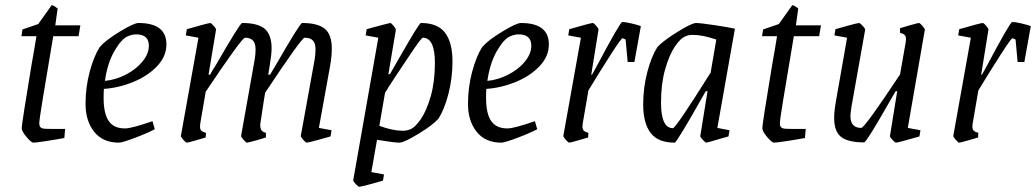

<svg xmlns="http://www.w3.org/2000/svg" viewBox="-20 -543 4009 743"><path d="M64 -47Q64 -63 103 -298Q112 -346 121 -403H63L67 -429L128 -450L180 -523Q187 -523 203 -510L194 -445H291L284 -403H186Q158 -236 145 -157.5Q132 -79 132 -65Q132 -49 145 -46Q151 -44 187 -44H232L229 -9Q197 -3 158 3Q119 9 109 9Q101 9 82.5 -13Q64 -35 64 -47Z M382 -199Q381 -187 381 -163Q381 -104 400.5 -75Q420 -46 464 -46Q489 -46 570 -74L579 -43Q551 -28 502 -9.5Q453 9 440 9Q378 9 344.5 -33Q311 -75 311 -141Q311 -205 327 -265Q343 -325 366 -361Q387 -386 442.5 -420Q498 -454 516 -454Q624 -454 624 -371Q624 -325 588 -287Q552 -249 496 -226Q440 -203 382 -199ZM386 -230Q428 -234 467.5 -254.5Q507 -275 531.5 -305Q556 -335 556 -366Q556 -410 507 -410Q491 -410 473 -402Q449 -391 422.5 -345Q396 -299 386 -230Z M1214 -48 1263 -39 1259 -15Q1253 -13 1212.5 -2Q1172 9 1167 9Q1163 9 1153.5 -2Q1144 -13 1144 -17L1198 -315Q1201 -335 1201 -352Q1201 -375 1191 -386Q1181 -397 1159 -397Q1147 -397 1006 -184L1001 -154Q987 -63 987 -61Q987 -45 992 -38.5Q997 -32 1009 -29V-11Q991 -5 969 1Q947 7 936 9Q932 9 922.5 -2Q913 -13 913 -17L966 -315Q969 -335 969 -352Q969 -375 959 -386Q949 -397 928 -397Q916 -397 776 -188L755 -65Q754 -60 754 -53Q754 -42 759.5 -37Q765 -32 777 -29L776 -11Q763 -7 735 1Q707 9 703 9Q699 9 689.5 -2Q680 -13 680 -17L748 -397L699 -406L703 -430Q786 -454 794 -454Q797 -454 807 -443Q817 -432 816 -428L787 -254H793Q803 -273 814 -289Q909 -454 917 -454Q978 -454 1004.5 -431.5Q1031 -409 1031 -356Q1031 -333 1024 -291L1018 -254H1025Q1036 -273 1046 -289Q1141 -454 1149 -454Q1210 -454 1237 -431.5Q1264 -409 1264 -355Q1264 -327 1258 -291Z M1731 -306Q1731 -241 1715.5 -180.5Q1700 -120 1677 -84Q1655 -59 1599 -25Q1543 9 1526 9Q1505 9 1439 -2L1417 123L1466 132L1462 156Q1435 164 1408.5 171Q1382 178 1370 180Q1367 180 1356.5 169Q1346 158 1347 154L1444 -397L1395 -406L1399 -430L1424 -437Q1487 -454 1490 -454Q1494 -454 1503 -443Q1512 -432 1512 -428L1483 -256H1489Q1524 -318 1564 -386Q1604 -454 1609 -454Q1674 -454 1702.5 -416Q1731 -378 1731 -306ZM1663 -300Q1663 -397 1616 -397Q1611 -397 1574.5 -343Q1538 -289 1515 -254Q1492 -219 1483 -205Q1480 -199 1470 -184L1448 -56Q1500 -37 1538 -37Q1554 -37 1566 -42Q1586 -49 1608.5 -82Q1631 -115 1647 -171Q1663 -227 1663 -300Z M1862 -199Q1861 -187 1861 -163Q1861 -104 1880.5 -75Q1900 -46 1944 -46Q1969 -46 2050 -74L2059 -43Q2031 -28 1982 -9.5Q1933 9 1920 9Q1858 9 1824.5 -33Q1791 -75 1791 -141Q1791 -205 1807 -265Q1823 -325 1846 -361Q1867 -386 1922.5 -420Q1978 -454 1996 -454Q2104 -454 2104 -371Q2104 -325 2068 -287Q2032 -249 1976 -226Q1920 -203 1862 -199ZM1866 -230Q1908 -234 1947.5 -254.5Q1987 -275 2011.5 -305Q2036 -335 2036 -366Q2036 -410 1987 -410Q1971 -410 1953 -402Q1929 -391 1902.5 -345Q1876 -299 1866 -230Z M2460 -442 2435 -303H2409L2401 -390Q2391 -395 2389 -395Q2384 -395 2342 -329.5Q2300 -264 2257 -193L2235 -65Q2234 -60 2234 -53Q2234 -42 2239.5 -37Q2245 -32 2257 -29L2256 -11Q2243 -7 2215 1Q2187 9 2183 9Q2179 9 2169.5 -2Q2160 -13 2160 -17L2228 -397L2179 -406L2183 -430Q2266 -454 2274 -454Q2278 -454 2287.5 -443Q2297 -432 2296 -428L2268 -254H2271L2286 -281Q2380 -458 2388 -458Q2399 -458 2423 -452.5Q2447 -447 2460 -442Z M2756 -48 2803 -39 2799 -15 2770 -7Q2717 9 2713 9Q2710 9 2699.5 -2Q2689 -13 2690 -17L2718 -190H2711Q2599 9 2591 9Q2526 9 2497.5 -29Q2469 -67 2469 -139Q2469 -204 2485 -264.5Q2501 -325 2524 -361Q2546 -385 2601.5 -419.5Q2657 -454 2674 -454Q2689 -454 2743 -446Q2797 -438 2824 -432ZM2730 -262 2752 -390Q2698 -408 2663 -408Q2644 -408 2634 -403Q2614 -396 2592 -363.5Q2570 -331 2554 -275Q2538 -219 2538 -146Q2538 -47 2584 -47Q2595 -47 2730 -262Z M2930 -47Q2930 -63 2969 -298Q2978 -346 2987 -403H2929L2933 -429L2994 -450L3046 -523Q3053 -523 3069 -510L3060 -445H3157L3150 -403H3052Q3024 -236 3011 -157.5Q2998 -79 2998 -65Q2998 -49 3011 -46Q3017 -44 3053 -44H3098L3095 -9Q3063 -3 3024 3Q2985 9 2975 9Q2967 9 2948.5 -13Q2930 -35 2930 -47Z M3493 -48 3542 -39 3538 -15Q3455 9 3447 9Q3444 9 3433.5 -2Q3423 -13 3424 -17L3452 -190H3446L3433 -168Q3333 8 3324 8Q3262 8 3235 -13Q3208 -34 3208 -87Q3208 -113 3215 -152L3258 -397L3209 -406L3213 -430Q3219 -432 3259 -443Q3299 -454 3304 -454Q3308 -454 3318 -443.5Q3328 -433 3328 -428L3275 -130Q3271 -104 3271 -94Q3271 -48 3313 -48Q3326 -48 3463 -255L3485 -380Q3486 -385 3486 -392Q3486 -403 3480.5 -408Q3475 -413 3463 -416V-434Q3476 -438 3504 -446Q3532 -454 3536 -454Q3540 -454 3549.5 -443Q3559 -432 3559 -428Z M3969 -442 3944 -303H3918L3910 -390Q3900 -395 3898 -395Q3893 -395 3851 -329.5Q3809 -264 3766 -193L3744 -65Q3743 -60 3743 -53Q3743 -42 3748.5 -37Q3754 -32 3766 -29L3765 -11Q3752 -7 3724 1Q3696 9 3692 9Q3688 9 3678.5 -2Q3669 -13 3669 -17L3737 -397L3688 -406L3692 -430Q3775 -454 3783 -454Q3787 -454 3796.5 -443Q3806 -432 3805 -428L3777 -254H3780L3795 -281Q3889 -458 3897 -458Q3908 -458 3932 -452.5Q3956 -447 3969 -442Z"/></svg>

Font: Grenze Light
Style: Italic
Weight: 300
Italic angle: -10°
Designer: Renata Polastri
Foundry: Omnibus-Type
Version: Version 1.002; ttfautohint (v1.8)